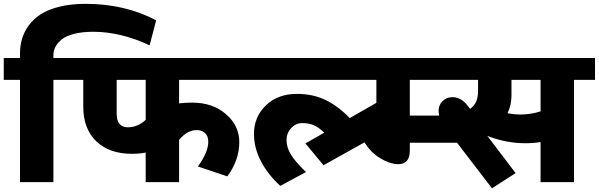

<svg xmlns="http://www.w3.org/2000/svg" viewBox="-35 -959 3153 1011"><path d="M70.3 0V-538.4H-15.2V-653.7H70.3V-677.5Q70.3 -762.4 116.3 -825.1Q141.6 -859.5 180 -884.2Q218.4 -909 278.8 -923.9Q339.2 -938.8 415.6 -938.8Q623.4 -938.8 787.2 -851.9L752.8 -720.4Q599.6 -791.7 456 -791.7Q399.4 -791.7 356.9 -781.1Q314.5 -770.5 291.2 -752.3Q246.2 -716.4 246.2 -668.4V-653.7H356.9V-538.4H246.2V0Z M908 0H732.1V-155.7Q702.2 -149.1 659.3 -149.1Q541 -149.1 472.2 -214.9Q403.4 -280.6 403.4 -397.9V-538.4H326.6V-653.7H1283.1V-538.4H908V-414.6Q936.3 -418.6 978.3 -418.6Q1084.9 -418.6 1155 -357.9Q1225 -297.3 1225 -210.8Q1225 -115.3 1161.8 -30.3L1007.1 -82.4Q1035.4 -121.8 1048.5 -153.7Q1061.7 -185.5 1061.7 -213.6Q1061.7 -241.7 1045 -257.8Q1028.3 -274 1001 -274Q949.9 -274 908 -221.9ZM638 -288.7Q689.6 -288.7 732.1 -327.6V-538.4H579.4V-357.9Q579.4 -324.1 594.5 -306.4Q609.7 -288.7 638 -288.7Z M1302.3 -254.3Q1302.3 -342.8 1364.5 -403.7Q1426.7 -464.6 1529.8 -464.6Q1612.7 -464.6 1679.2 -432.5Q1745.7 -400.4 1806.4 -337.2L1968.1 -429.7L2005.6 -277L1668.4 -89L1573.3 -203.7L1672.4 -260.4Q1644.1 -287.7 1618 -299.3Q1592 -310.9 1557.4 -310.9Q1522.8 -310.9 1498.2 -284.4Q1473.7 -257.8 1473.7 -220.9Q1473.7 -184 1496.5 -145.9Q1519.2 -107.7 1576.3 -53.1L1440.8 19.7Q1375.6 -39.9 1339 -110Q1302.3 -180 1302.3 -254.3ZM1864 -538.4H1252.8V-653.7H1864Z M2061.7 -94.5Q2029.8 -94.5 1990.9 -113Q1952 -131.4 1923.4 -159.8Q1894.8 -188.1 1877.1 -223Q1859.5 -257.8 1859.5 -287.4Q1859.5 -317 1876.6 -333.7Q1893.8 -350.4 1925.7 -350.4H1946.9V-538.4H1823.6V-653.7H2275V-538.4H2122.9V-350.4H2380.2L2390.8 -207.3H2122.9V-166.3Q2122.9 -94.5 2061.7 -94.5Z M2274.5 -375.6Q2274.5 -405.5 2295 -426.4Q2315.5 -447.4 2348.3 -447.4Q2393.3 -447.4 2428.7 -400.9L2440.3 -385.7Q2462.6 -401.4 2472.4 -424.4Q2482.3 -447.4 2482.3 -482.8V-538.4H2244.2V-653.7H3098.1V-538.4H2987.4V0H2811.4V-211.3Q2776.5 -204.8 2732.6 -204.8Q2629.4 -204.8 2531.3 -243.2L2680 -47.5L2555.6 32.4L2314.5 -281.6Q2274.5 -332.7 2274.5 -375.6ZM2703.7 -355.9Q2758.8 -355.9 2811.4 -372.6V-538.4H2658.2V-455.5Q2658.2 -406.5 2637.5 -362.5Q2675.4 -355.9 2703.7 -355.9Z"/></svg>

Font: Khula ExtraBold
Style: Regular
Weight: 800
Designer: Erin McLaughlin, Steve Matteson
Version: Version 1.002;PS 1.0;hotconv 1.0.72;makeotf.lib2.5.5900; ttf